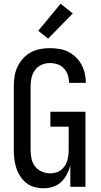

<svg xmlns="http://www.w3.org/2000/svg" viewBox="-20 -1001 540 1029"><path d="M213 8Q189 8 165 1.5Q141 -5 121.5 -20Q102 -35 88.5 -56Q75 -77 67.5 -100Q60 -123 57 -147.5Q54 -172 54 -196V-539Q54 -565 58 -591.5Q62 -618 73.5 -642.5Q85 -667 103 -687Q121 -707 144.5 -720Q168 -733 194.5 -738Q221 -743 247 -743Q272 -743 297 -739Q322 -735 344.5 -724Q367 -713 385.5 -695.5Q404 -678 416 -656Q428 -634 434 -609.5Q440 -585 440 -560V-557H350V-558Q350 -579 343.5 -599Q337 -619 322.5 -634.5Q308 -650 288 -656.5Q268 -663 247 -663Q224 -663 202.5 -653.5Q181 -644 167.5 -625.5Q154 -607 149 -584.5Q144 -562 144 -539V-196Q144 -173 149 -150Q154 -127 168 -109Q182 -91 204 -81.5Q226 -72 249 -72Q264 -72 279 -76Q294 -80 306 -89Q318 -98 326.5 -110.5Q335 -123 339.5 -137Q344 -151 346 -166Q348 -181 348 -196V-322H250V-402H438V0H357V-113Q350 -89 338 -66Q326 -43 307.5 -25.5Q289 -8 264 0Q239 8 213 8ZM238 -794 185 -836 305 -981 370 -929Z"/></svg>

Font: Iosevka Term Medium
Style: Regular
Weight: 500
Monospace: yes
Designer: Belleve Invis
Foundry: Belleve Invis
Version: Version 26.3.1